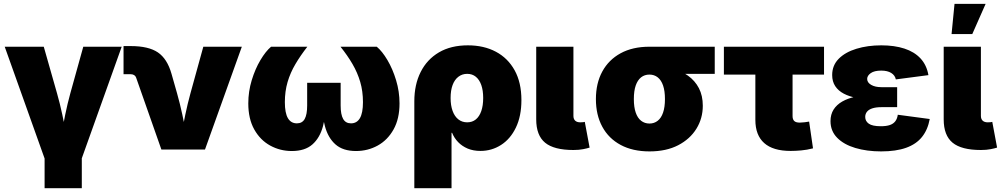

<svg xmlns="http://www.w3.org/2000/svg" viewBox="-20 -789 5285 1013"><path d="M218.3 55.7 4.9 -542.5H210.9L280.8 -296.9Q296.4 -242.2 308.6 -184.8Q320.8 -127.4 333 -61.5H300.3Q312.5 -127.4 324.2 -184.6Q335.9 -241.7 351.1 -296.9L419.4 -542.5H622.1L408.2 55.7ZM215.3 204.1V-3.4H411.6V204.1Z M831.5 0 698.2 -379.4Q695.3 -388.2 687.7 -392.8Q680.2 -397.5 668.9 -397.5H631.8V-545.9H670.4Q763.7 -545.9 813 -512.5Q862.3 -479 884.8 -399.9L914.1 -296.9Q929.7 -241.7 941.9 -184.6Q954.1 -127.4 966.3 -61.5H934.1Q945.8 -127.4 957.8 -184.6Q969.7 -241.7 984.9 -296.9L1052.7 -542.5H1255.9L1061.5 0Z M1519.5 7.8Q1458 7.8 1405.5 -21Q1353 -49.8 1321.5 -106Q1290 -162.1 1290 -243.7Q1290 -306.2 1308.1 -365.7Q1326.2 -425.3 1354 -471.9Q1381.8 -518.6 1410.2 -542.5H1601.6Q1565.4 -496.1 1538.6 -450.7Q1511.7 -405.3 1497.3 -356.2Q1482.9 -307.1 1482.9 -250Q1482.9 -192.9 1499 -165.5Q1515.1 -138.2 1546.4 -138.2Q1574.7 -138.2 1587.6 -161.4Q1600.6 -184.6 1600.6 -232.4V-352.1H1777.3V-232.4Q1777.3 -184.6 1790.5 -161.4Q1803.7 -138.2 1832 -138.2Q1862.8 -138.2 1878.9 -165.5Q1895 -192.9 1895 -250Q1895 -307.6 1880.6 -356.7Q1866.2 -405.8 1839.6 -451.4Q1813 -497.1 1776.4 -542.5H1967.8Q1996.6 -518.6 2024.2 -471.9Q2051.8 -425.3 2069.8 -365.7Q2087.9 -306.2 2087.9 -243.7Q2087.9 -162.1 2056.4 -106Q2024.9 -49.8 1972.7 -21Q1920.4 7.8 1858.4 7.8Q1789.6 7.8 1750.2 -26.9Q1710.9 -61.5 1694.3 -123.3Q1677.7 -185.1 1676.8 -266.6H1701.2Q1700.7 -185.1 1684.1 -123.3Q1667.5 -61.5 1628.2 -26.9Q1588.9 7.8 1519.5 7.8Z M2166 204.1V-254.4Q2166 -342.8 2199.5 -409.2Q2232.9 -475.6 2295.9 -512.7Q2358.9 -549.8 2448.7 -549.8Q2532.7 -549.8 2596.2 -516.1Q2659.7 -482.4 2695.3 -418Q2731 -353.5 2731 -261.2Q2731 -176.3 2701.9 -116Q2672.9 -55.7 2623.5 -24.2Q2574.2 7.3 2515.1 7.3Q2477.1 7.3 2447.5 -5.1Q2418 -17.6 2397.2 -39.1Q2376.5 -60.5 2365.2 -88.4H2362.3V204.1ZM2444.8 -143.6Q2471.7 -143.6 2490.5 -158.9Q2509.3 -174.3 2519.3 -203.1Q2529.3 -231.9 2529.3 -272Q2529.3 -312 2519.3 -340.3Q2509.3 -368.7 2490.5 -384Q2471.7 -399.4 2444.8 -399.4Q2418.5 -399.4 2398.4 -384Q2378.4 -368.7 2367.9 -340.3Q2357.4 -312 2357.4 -272Q2357.4 -232.9 2367.9 -203.9Q2378.4 -174.8 2398.2 -159.2Q2418 -143.6 2444.8 -143.6Z M3005.4 2.4Q2902.8 2.4 2856 -36.1Q2809.1 -74.7 2809.1 -159.2V-542.5H3005.4V-177.7Q3005.4 -161.1 3014.6 -152.3Q3023.9 -143.6 3041.5 -143.6Q3050.8 -143.6 3056.4 -144.3Q3062 -145 3065.4 -146L3090.8 -10.3Q3078.6 -6.3 3056.9 -2Q3035.2 2.4 3005.4 2.4Z M3406.7 9.8Q3318.4 9.8 3254.9 -24.2Q3191.4 -58.1 3157.7 -120.4Q3124 -182.6 3124 -266.1Q3124 -349.6 3157.7 -411.6Q3191.4 -473.6 3254.6 -508.1Q3317.9 -542.5 3406.2 -542.5H3751V-399.4H3513.2L3406.2 -395.5Q3380.9 -395.5 3362.3 -380.9Q3343.8 -366.2 3334 -337.6Q3324.2 -309.1 3324.2 -266.1Q3324.2 -224.1 3334 -195.3Q3343.8 -166.5 3362.5 -151.9Q3381.3 -137.2 3406.7 -137.2Q3431.6 -137.2 3450.2 -151.9Q3468.8 -166.5 3478.5 -195.3Q3488.3 -224.1 3488.3 -266.1Q3488.3 -309.1 3478.5 -337.6Q3468.8 -366.2 3450.2 -380.9Q3431.6 -395.5 3406.7 -395.5V-443.8Q3468.8 -443.8 3520.3 -430.4Q3571.8 -417 3609.4 -390.1Q3647 -363.3 3667.5 -323.7Q3688 -284.2 3688 -231Q3688 -164.6 3654.3 -109.9Q3620.6 -55.2 3557.9 -22.7Q3495.1 9.8 3406.7 9.8Z M4151.4 7.3Q4058.6 7.3 4012 -34.2Q3965.3 -75.7 3965.3 -156.7V-395.5H3799.3V-542.5H4327.6V-395.5H4161.6V-176.8Q4161.6 -159.2 4170.4 -150.6Q4179.2 -142.1 4199.7 -142.1Q4209 -142.1 4225.8 -144Q4242.7 -146 4249 -147.5L4269.5 -6.3Q4236.8 2 4207.3 4.6Q4177.7 7.3 4151.4 7.3Z M4628.9 9.8Q4553.2 9.8 4492.7 -8.3Q4432.1 -26.4 4397 -62Q4361.8 -97.7 4361.8 -149.9Q4361.8 -185.1 4377.9 -210.7Q4394 -236.3 4423.8 -253.4Q4453.6 -270.5 4494.9 -279.1Q4536.1 -287.6 4586.4 -287.6H4713.4V-223.6H4629.9Q4602.1 -223.6 4583 -217.5Q4564 -211.4 4554.4 -199.7Q4544.9 -188 4544.9 -171.9Q4544.9 -149.9 4563.7 -136.5Q4582.5 -123 4627.4 -123Q4656.7 -123 4675 -129.4Q4693.4 -135.7 4703.6 -149.2Q4713.9 -162.6 4716.8 -183.6L4885.3 -161.1Q4875 -104.5 4844.5 -66.4Q4814 -28.3 4760.7 -9.3Q4707.5 9.8 4628.9 9.8ZM4587.4 -265.1Q4540.5 -265.1 4501 -272.2Q4461.4 -279.3 4432.1 -294.7Q4402.8 -310.1 4386.7 -334.5Q4370.6 -358.9 4370.6 -393.1Q4370.6 -443.8 4405 -478.8Q4439.5 -513.7 4498.5 -531.7Q4557.6 -549.8 4629.9 -549.8Q4699.2 -549.8 4751.7 -532.7Q4804.2 -515.6 4836.7 -480.7Q4869.1 -445.8 4878.4 -392.6L4706.5 -370.1Q4702.1 -391.6 4682.1 -404.1Q4662.1 -416.5 4629.4 -416.5Q4592.8 -416.5 4574 -403.1Q4555.2 -389.6 4555.2 -372.6Q4555.2 -353.5 4576.2 -341.3Q4597.2 -329.1 4629.9 -329.1H4713.4V-265.1Z M5155.3 2.4Q5052.7 2.4 5005.9 -36.1Q4959 -74.7 4959 -159.2V-542.5H5155.3V-177.7Q5155.3 -161.1 5164.6 -152.3Q5173.8 -143.6 5191.4 -143.6Q5200.7 -143.6 5206.3 -144.3Q5211.9 -145 5215.3 -146L5240.7 -10.3Q5228.5 -6.3 5206.8 -2Q5185.1 2.4 5155.3 2.4ZM5000.5 -609.4 5016.1 -768.6H5180.2L5109.9 -609.4Z"/></svg>

Font: Inter 16pt Black
Style: Regular
Weight: 900
Version: Version 4.001;git-66647c0bb